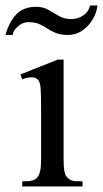

<svg xmlns="http://www.w3.org/2000/svg" viewBox="-43 -676 373 696"><path d="M256.3 0H37.6V-18.6Q62 -18.6 74 -21.7Q85.9 -24.9 92.8 -33.7Q99.1 -42 102.5 -55.9Q106 -69.8 106 -101.1V-273.4Q106 -333.5 104.2 -356.9Q102.5 -380.4 92.8 -388.7Q77.6 -402.8 37.6 -388.7L31.2 -406.2L166.5 -460H187.5V-101.1Q187.5 -71.3 190.2 -56.4Q192.9 -41.5 199.2 -34.7Q209 -23.9 219.2 -21.2Q229.5 -18.6 256.3 -18.6ZM283.7 -656.2H310.1Q307.6 -629.9 292.7 -605.2Q277.8 -580.6 254.9 -564.9Q231.9 -549.3 204.1 -549.3Q176.8 -549.3 159.4 -556.4Q142.1 -563.5 128.7 -572.5Q115.2 -581.5 99.6 -588.6Q84 -595.7 59.6 -595.7Q40 -595.7 22.5 -580.8Q4.9 -565.9 2.9 -549.3H-22.9Q-11.7 -592.8 14.4 -622.1Q40.5 -651.4 87.9 -651.4Q113.3 -651.4 132.3 -640.4Q151.4 -629.4 170.4 -618.2Q189.5 -606.9 214.8 -606.9Q238.8 -606.9 258.3 -619.6Q277.8 -632.3 283.7 -656.2Z"/></svg>

Font: BabelStone Roman
Style: Regular
Weight: 400
Designer: Walt Agee, Victor Gaultney, Peter Martin, Debbi Hosken, Becca Hirsbrunner (SIL); Andrew West (BabelStone)
Foundry: BabelStone
Version: Version 16.000